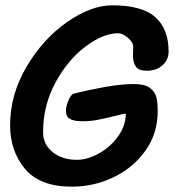

<svg xmlns="http://www.w3.org/2000/svg" viewBox="-20 -681 663 722"><path d="M573 -263Q573 -179 527 -114.5Q481 -50 407 -14.5Q333 21 250 21Q130 21 74 -46Q18 -113 18 -210Q18 -325 79.5 -429.5Q141 -534 231.5 -597.5Q322 -661 402 -661Q514 -661 564 -616.5Q614 -572 614 -487Q614 -457 591.5 -436Q569 -415 531 -415Q501 -415 490.5 -431Q480 -447 480 -472L481 -504Q481 -522 461 -539Q441 -556 424 -556Q368 -556 301 -505.5Q234 -455 188 -369.5Q142 -284 142 -184Q142 -138 178 -109Q214 -80 269 -80Q308 -80 351 -103.5Q394 -127 423.5 -167.5Q453 -208 453 -254Q439 -252 412 -245Q373 -235 345.5 -230Q318 -225 291 -225Q259 -225 243.5 -233.5Q228 -242 228 -264Q228 -279 235.5 -299Q243 -319 254 -328Q304 -341 369.5 -353Q435 -365 483 -365Q524 -365 543.5 -350.5Q563 -336 568 -315.5Q573 -295 573 -263Z"/></svg>

Font: Sriracha
Style: Regular
Weight: 400
Designer: Suppakit Chalermlarp
Version: Version 1.002g